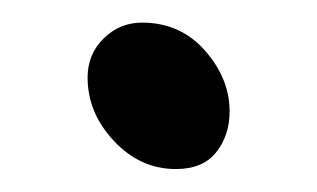

<svg xmlns="http://www.w3.org/2000/svg" viewBox="-20 -139 279 169"><path d="M134.8 9.8Q103.5 9.8 80.3 -14.9Q57.1 -39.6 57.1 -70.8Q57.1 -91.3 71.3 -105.2Q85.4 -119.1 105 -119.1Q138.7 -119.1 160.4 -94.5Q182.1 -69.8 182.1 -41Q182.1 -20 170.4 -5.1Q158.7 9.8 134.8 9.8Z"/></svg>

Font: Shantell Sans Normal
Style: Regular
Weight: 300
Designer: Stephen Nixon, Anya Danilova, Shantell Martin
Foundry: Arrow Type
Version: Version 1.006;[559af2be0]